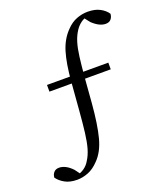

<svg xmlns="http://www.w3.org/2000/svg" viewBox="-170 -817 882 1029"><g transform="rotate(-20 271.5 -303.0)"><path d="M93 110.1Q51.8 110.1 23.9 94.7Q-4 79.3 -19.6 57.2Q-18.8 40 -8.1 27.8Q2.5 15.7 22 15.7Q39.7 15.7 58.4 25.2Q77.1 34.7 96.4 54.9L128.1 97.4L82.3 91.4L95.2 88.8Q149 76.6 173.7 33.8Q190.7 7.6 200.7 -27.1Q210.6 -61.7 216.8 -112Q223 -162.3 228.8 -234.7L241.6 -394.8Q249.6 -495.6 268.7 -559Q287.8 -622.5 329.3 -664.5Q356.6 -693.4 388.3 -705.4Q419.9 -717.4 451.6 -717.4Q492.8 -717.4 520.9 -702.5Q549 -687.6 563.6 -665.3Q562.8 -647.5 552.4 -635.3Q542.1 -623 521.8 -623Q504.1 -623 485.4 -632.3Q466.7 -641.6 446.4 -660.8L413.7 -702.9L460.5 -699.1L447.9 -696.1Q421.7 -691.5 402.7 -676.9Q383.7 -662.3 371.3 -642.7Q354.3 -616.7 344.4 -583.9Q334.4 -551 328.7 -505.6Q323 -460.2 317.2 -395L305.6 -247.5Q295.9 -130.3 277.1 -58.8Q258.4 12.6 217.6 53.6Q188 85.1 155.9 97.6Q123.9 110.1 93 110.1ZM113.4 -384.9V-423H463.1V-384.9Z"/></g></svg>

Font: Noto Serif JP
Style: Regular
Weight: 200
Designer: Ryoko NISHIZUKA 西塚涼子 (kana & ideographs); Frank Grießhammer (Latin, Greek & Cyrillic); Wenlong ZHANG 张文龙 (bopomofo); San
Foundry: Adobe
Version: Version 2.001;hotconv 1.1.0;makeotfexe 2.6.0